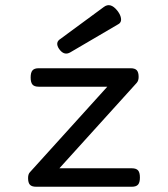

<svg xmlns="http://www.w3.org/2000/svg" viewBox="-20 -711 640 731"><path d="M392.1 -451.2V-384.8L93.8 -55.2Q86.9 -47.9 86.9 -33.2Q86.9 -15.1 94 -7.6Q101.1 0 117.7 0H202.6V-66.4L500.5 -395.5Q507.8 -403.8 507.8 -418Q507.8 -436 500.7 -443.6Q493.7 -451.2 477.1 -451.2ZM161.6 -70.3V0H481.9Q498.5 0 505.6 -8.1Q512.7 -16.1 512.7 -35.2Q512.7 -54.2 505.6 -62.3Q498.5 -70.3 481.9 -70.3ZM127.4 -451.2Q110.8 -451.2 103.8 -443.1Q96.7 -435.1 96.7 -416Q96.7 -397 103.8 -388.9Q110.8 -380.9 127.4 -380.9H434.1V-451.2ZM205.6 -559.6Q196.8 -552.2 198 -541.5Q199.2 -530.8 209.5 -519Q226.6 -499.5 247.6 -511.7L430.2 -618.7Q437.5 -622.6 439.9 -629.6Q442.4 -636.7 439.2 -647.7Q436 -658.7 426.3 -670.9Q400.4 -703.1 375.5 -684.6Z"/></svg>

Font: Courier Prime Code
Style: Regular
Weight: 400
Designer: Alan Dague-Greene
Foundry: Quote-Unquote Apps
Version: Version 3.18